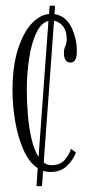

<svg xmlns="http://www.w3.org/2000/svg" viewBox="-20 -574 300 652"><path d="M104 58 108 -3Q78.5 -22.5 59.8 -65Q41 -107.5 31.8 -160.8Q22.5 -214 22.5 -267Q22.5 -347.5 40.2 -404.5Q58 -461.5 86.2 -492.5Q114.5 -523.5 146.5 -526.5L148.5 -554.5H167L165 -526Q203.5 -520 222.2 -481.8Q241 -443.5 241 -399.5Q241 -361.5 219.5 -361.5Q208 -361.5 202.5 -370.5Q197 -379.5 197 -393.5Q197 -407.5 201.8 -417Q206.5 -426.5 206.5 -442Q206.5 -468.5 194.5 -484.2Q182.5 -500 163.5 -503.5L128.5 -22Q140.5 -13 155 -13Q183 -13 198.8 -30Q214.5 -47 221 -68.5L238 -56Q229 -32 207.8 -11Q186.5 10 151.5 10Q138.5 10 126.5 6L122.5 58ZM71 -269.5Q71 -229.5 74.5 -185.8Q78 -142 86.8 -103.5Q95.5 -65 111 -41L144.5 -503Q119 -496.5 102.8 -461.2Q86.5 -426 78.8 -374.8Q71 -323.5 71 -269.5Z"/></svg>

Font: Imbue 50pt ExtraLight
Style: Regular
Weight: 200
Designer: Tyler Finck
Foundry: Etcetera Type Company
Version: Version 1.102; ttfautohint (v1.8.3)